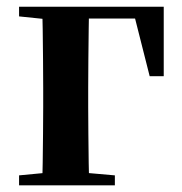

<svg xmlns="http://www.w3.org/2000/svg" viewBox="-20 -556 547 576"><path d="M105.9 0Q107.6 -25.5 108.1 -67.4Q108.6 -109.4 109.1 -154.7Q109.6 -200 109.6 -234.8V-292.5Q109.6 -331.7 109.1 -378.5Q108.6 -425.4 108.1 -468.2Q107.6 -511 105.9 -535.7H247.6Q246.6 -511 246.1 -468.2Q245.6 -425.4 245.1 -378.5Q244.6 -331.7 244.6 -292.5V-234.8Q244.6 -200 245.1 -154.7Q245.6 -109.4 246.1 -67.4Q246.6 -25.5 247.6 0ZM176.9 -500.4V-535.7H471.2L471.2 -327.4H429L378.4 -527.4L413 -500.4ZM37.2 0V-29.9L145.7 -40.2H207.3L324.6 -29.9V0ZM37.2 -506.8V-535.7H176.9V-495.5H147Z"/></svg>

Font: Noto Serif HK
Style: Regular
Weight: 200
Designer: Ryoko NISHIZUKA 西塚涼子 (kana & ideographs); Frank Grießhammer (Latin, Greek & Cyrillic); Wenlong ZHANG 张文龙 (bopomofo); San
Foundry: Adobe
Version: Version 2.001;hotconv 1.1.0;makeotfexe 2.6.0